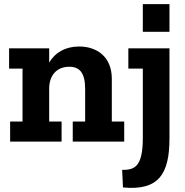

<svg xmlns="http://www.w3.org/2000/svg" viewBox="-20 -685 894 929"><path d="M581 0V-97H521V-304C521 -411 448 -460 363 -460C297 -460 246 -431 218 -382V-451H24V-353H89V-97H29V0H278V-97H218V-259C219 -320 254 -362 315 -362C366 -362 392 -332 392 -254V-97H332V0ZM800 -16V-451H601V-353H671V-16C671 128 626 137 571 137L575 222C750 239 800 154 800 -16ZM671 -531H800V-665H671Z"/></svg>

Font: Zilla Slab Bold
Style: Regular
Weight: 700
Designer: Typotheque.com
Foundry: Typotheque type foundry
Version: Version 1.3; 2018